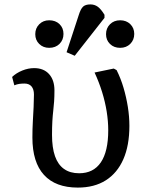

<svg xmlns="http://www.w3.org/2000/svg" viewBox="-20 -837 665 871"><path d="M333 14Q232 14 179.5 -43.5Q127 -101 127 -213Q127 -252 129 -286.5Q131 -321 132.5 -352Q134 -383 134 -408Q134 -432 123 -445Q112 -458 91 -458Q79 -458 68 -456.5Q57 -455 45 -450L35 -488Q54 -506 81 -517Q108 -528 135 -528Q178 -528 202.5 -501Q227 -474 227 -427Q227 -399 225.5 -377Q224 -355 221.5 -334Q219 -313 217.5 -287Q216 -261 216 -225Q216 -167 229.5 -128.5Q243 -90 270.5 -70.5Q298 -51 339 -51Q404 -51 437.5 -100.5Q471 -150 471 -246Q471 -287 464 -331Q457 -375 443 -420Q429 -465 409 -508L496 -526L509 -519Q528 -481 540.5 -438.5Q553 -396 560 -352Q567 -308 567 -266Q567 -177 539.5 -114.5Q512 -52 460 -19Q408 14 333 14ZM319 -584 282 -600 337 -768Q346 -797 357 -807Q368 -817 390 -817Q409 -817 423.5 -806.5Q438 -796 454 -770V-756ZM203 -620Q176 -620 158 -637.5Q140 -655 140 -682Q140 -709 158 -727Q176 -745 203 -745Q232 -745 250 -727.5Q268 -710 268 -683Q268 -656 250 -638Q232 -620 203 -620ZM525 -620Q497 -620 479 -637.5Q461 -655 461 -682Q461 -709 479 -727Q497 -745 525 -745Q553 -745 571 -727.5Q589 -710 589 -683Q589 -656 571 -638Q553 -620 525 -620Z"/></svg>

Font: Literata Variable Black
Style: Regular
Weight: 900
Designer: Latin by Veronika Burian and Jose Scaglione. Greek by Irene Vlachou. Cyrillic by Vera Evstafieva.
Foundry: TypeTogether
Version: Version 3.021